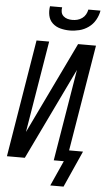

<svg xmlns="http://www.w3.org/2000/svg" viewBox="-69 -997 648 1197"><g transform="rotate(5 255.0 -398.5)"><path d="M329 -815Q299 -815 270.5 -822.5Q242 -830 221.5 -849Q201 -868 195 -896.5Q189 -925 194 -955H270Q267 -939 270 -924.5Q273 -910 284 -900Q295 -890 309.5 -886Q324 -882 340 -882Q356 -882 371.5 -886Q387 -890 401 -900Q415 -910 423 -924.5Q431 -939 434 -955H510Q505 -925 489 -896.5Q473 -868 446.5 -849Q420 -830 389.5 -822.5Q359 -815 329 -815ZM293 158 364 0H301L396 -574L120 0H8L129 -735H208L113 -161L389 -735H501L391 -70H478L376 158Z"/></g></svg>

Font: Iosevka Term Oblique
Style: Regular
Weight: 400
Italic angle: -9°
Monospace: yes
Designer: Belleve Invis
Foundry: Belleve Invis
Version: Version 31.4.0